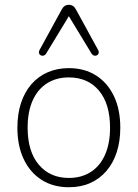

<svg xmlns="http://www.w3.org/2000/svg" viewBox="-20 -778 578 806"><path d="M269 8Q203 8 154.5 -23Q106 -54 79.5 -110Q53 -166 53 -242Q53 -299 68 -345Q83 -391 111.5 -424Q140 -457 180 -474.5Q220 -492 269 -492Q335 -492 383.5 -461Q432 -430 458.5 -374Q485 -318 485 -242Q485 -185 470 -139Q455 -93 426.5 -60Q398 -27 358.5 -9.5Q319 8 269 8ZM269 -31Q322 -31 361 -56Q400 -81 421 -128.5Q442 -176 442 -242Q442 -342 395.5 -397.5Q349 -453 269 -453Q216 -453 177 -428Q138 -403 117 -356Q96 -309 96 -242Q96 -142 143 -86.5Q190 -31 269 -31ZM392 -568Q396 -560 394 -554Q392 -548 386.5 -545.5Q381 -543 375 -544.5Q369 -546 365 -552L269 -710L173 -552Q169 -546 163 -544.5Q157 -543 151.5 -545.5Q146 -548 144 -554Q142 -560 146 -568L239 -738Q245 -749 252.5 -753.5Q260 -758 269 -758Q278 -758 285.5 -753.5Q293 -749 299 -738Z"/></svg>

Font: Nunito ExtraLight
Style: Regular
Weight: 200
Designer: Vernon Adams
Foundry: Vernon Adams
Version: Version 3.602;April 4, 2023;FontCreator 14.0.0.2856 64-bit